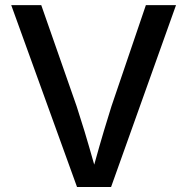

<svg xmlns="http://www.w3.org/2000/svg" viewBox="-20 -748 749 768"><path d="M288.1 0 24.9 -727.5H145L286.6 -322.8Q300.3 -281.2 317.9 -223.4Q335.4 -165.5 356.9 -89.4Q378.4 -167 395.5 -224.1Q412.6 -281.2 425.8 -322.8L563.5 -727.5H684.1L424.3 0Z"/></svg>

Font: Inter Medium
Style: Regular
Weight: 500
Designer: Rasmus Andersson
Foundry: rsms
Version: Version 4.001;git-9221beed3